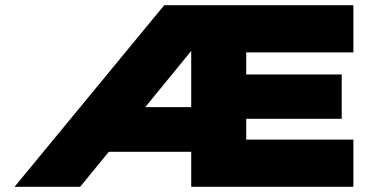

<svg xmlns="http://www.w3.org/2000/svg" viewBox="-20 -720 1483 740"><path d="M36 0 613 -700H1342V-518H929V-433H1297V-262H929V-182H1342V0H717V-135H385L517 -307H717V-569L745 -558L289 0Z"/></svg>

Font: Lexend Mega Black
Style: Regular
Weight: 900
Version: Version 1.007